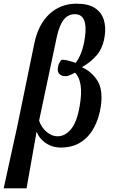

<svg xmlns="http://www.w3.org/2000/svg" viewBox="-44 -789 610 1041"><path d="M-24 232 49 -101 142 -553Q163 -656 223.5 -712.5Q284 -769 371 -769Q435 -769 470.5 -745.5Q506 -722 518.5 -682.5Q531 -643 524 -596Q515 -531 482 -491.5Q449 -452 402 -426L401 -424Q453 -401 484 -352Q515 -303 503 -215Q494 -151 467 -99.5Q440 -48 395 -18.5Q350 11 285 11Q251 11 224 -2Q197 -15 179.5 -34.5Q162 -54 156 -73H154L100 232ZM267 -50Q309 -50 341 -88.5Q373 -127 388 -214Q400 -283 393 -327.5Q386 -372 363 -395Q350 -388 336.5 -382Q323 -376 314 -376Q292 -375 279 -387Q266 -399 270 -423Q271 -432 275.5 -443.5Q280 -455 290 -465Q303 -466 323.5 -461Q344 -456 366 -448Q385 -472 398 -508Q411 -544 417 -590Q425 -647 412 -679.5Q399 -712 362 -712Q325 -712 301.5 -682.5Q278 -653 264 -589L168 -135Q180 -98 208.5 -74Q237 -50 267 -50Z"/></svg>

Font: Noto Serif ExtraCondensed SemiBold
Style: Italic
Weight: 600
Width: 2
Italic angle: -12°
Designer: Monotype Design Team
Foundry: Monotype Imaging Inc.
Version: Version 2.013